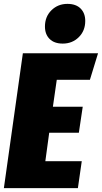

<svg xmlns="http://www.w3.org/2000/svg" viewBox="-30 -971 526 991"><path d="M476 -696 434 -559H263L243 -420H397L377 -286H224L204 -139H392L372 0H-10L88 -696ZM202 -834Q202 -885 235.5 -918Q269 -951 318 -951Q362 -951 386 -927Q410 -903 410 -863Q410 -812 376.5 -779Q343 -746 294 -746Q250 -746 226 -770Q202 -794 202 -834Z"/></svg>

Font: Fira Sans Extra Condensed Black
Style: Italic
Weight: 900
Width: 3
Italic angle: -8°
Designer: Carrois Corporate & Edenspiekermann AG
Foundry: Carrois Corporate GbR & Edenspiekermann AG
Version: Version 4.203